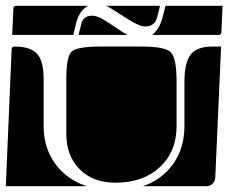

<svg xmlns="http://www.w3.org/2000/svg" viewBox="-20 -650 785 660"><path d="M208 -190V-380Q208 -456 226.5 -473Q245 -490 326 -490H467Q548 -490 567.5 -470Q587 -450 587 -368V-217Q587 -129 529.5 -75.5Q472 -22 377 -22Q300 -22 254 -68Q208 -114 208 -190ZM471 -10Q538 -33 576 -87.5Q614 -142 614 -217V-368Q614 -435 635.5 -462.5Q657 -490 710 -490H740L720 -40Q719 -27 710.5 -18.5Q702 -10 690 -10ZM0 -10 20 -480Q20 -490 30 -490Q85 -490 107.5 -465Q130 -440 130 -380V-217Q130 -142 169.5 -87.5Q209 -33 278 -10ZM22 -530 26 -620Q26 -630 36 -630H283Q253 -614 242 -572L232 -530ZM503 -530Q527 -549 538 -587L549 -630H745L741 -540Q741 -530 731 -530ZM345 -630H530L520 -590Q512 -559 479 -559Q457 -559 408 -591.5Q359 -624 345 -630ZM250 -530 260 -570Q267 -596 297 -596Q312 -596 331.5 -585Q351 -574 377 -556Q403 -538 418 -530Z"/></svg>

Font: PrimecolorB
Style: Medium
Weight: 500
Designer: gluk
Foundry: gluk
Version: Version 0.672